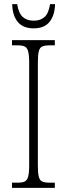

<svg xmlns="http://www.w3.org/2000/svg" viewBox="-20 -908 324 928"><path d="M38 0V-25H63Q87 -25 99 -30.5Q111 -36 116 -54Q121 -72 121 -109V-605Q121 -642 116 -660Q111 -678 99 -683.5Q87 -689 63 -689H38V-714H245V-689H221Q197 -689 184.5 -683.5Q172 -678 167.5 -660Q163 -642 163 -605V-109Q163 -72 167.5 -54Q172 -36 184.5 -30.5Q197 -25 221 -25H245V0ZM143 -771Q91 -771 65.5 -802.5Q40 -834 39 -888H63Q70 -844 90 -826Q110 -808 143 -808Q175 -808 195 -825.5Q215 -843 222 -888H246Q245 -835 220 -803Q195 -771 143 -771Z"/></svg>

Font: Noto Serif Condensed ExtraLight
Style: Regular
Weight: 200
Width: 3
Designer: Monotype Design Team
Foundry: Monotype Imaging Inc.
Version: Version 2.013; ttfautohint (v1.8.4.7-5d5b)